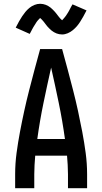

<svg xmlns="http://www.w3.org/2000/svg" viewBox="-20 -994 540 1014"><path d="M60 0V-74Q60 -130 67.5 -186Q75 -242 85.5 -297.5Q96 -353 108 -408Q120 -463 134 -517.5Q148 -572 162.5 -626.5Q177 -681 192 -735H308Q323 -681 337.5 -626.5Q352 -572 366 -517.5Q380 -463 392 -408Q404 -353 414.5 -297.5Q425 -242 432.5 -186Q440 -130 440 -74V0H339V-74Q339 -98 337.5 -123Q336 -148 334 -172H166Q164 -148 162.5 -123Q161 -98 161 -74V0ZM177 -260H323Q310 -355 290.5 -449.5Q271 -544 250 -637Q229 -544 209.5 -449.5Q190 -355 177 -260ZM308 -812Q300 -812 292.5 -813.5Q285 -815 278.5 -817.5Q272 -820 265 -824Q258 -828 252.5 -832.5Q247 -837 241 -843Q235 -849 230 -854.5Q225 -860 221 -866Q217 -872 211.5 -878.5Q206 -885 201.5 -890Q197 -895 192 -899Q190 -897 186 -893Q182 -889 180 -886.5Q178 -884 175.5 -881Q173 -878 171 -874.5Q169 -871 166.5 -867Q164 -863 161 -858.5Q158 -854 155.5 -849.5Q153 -845 150 -839.5Q147 -834 144 -828Q141 -822 137 -815L63 -848Q72 -866 80.5 -881Q89 -896 97 -908Q105 -920 114 -931Q123 -942 135 -952Q147 -962 162 -968Q177 -974 192 -974Q200 -974 207.5 -972.5Q215 -971 221.5 -968.5Q228 -966 235 -962Q242 -958 247.5 -953.5Q253 -949 259 -943Q265 -937 270 -931.5Q275 -926 279 -920.5Q283 -915 288.5 -908Q294 -901 298 -896.5Q302 -892 308 -887Q310 -889 314 -893.5Q318 -898 320 -900.5Q322 -903 324.5 -906Q327 -909 329 -912Q331 -915 333.5 -919Q336 -923 339 -927.5Q342 -932 344.5 -937Q347 -942 350 -947.5Q353 -953 356 -959Q359 -965 363 -971L437 -939Q428 -921 419.5 -906Q411 -891 403 -878.5Q395 -866 386 -855.5Q377 -845 365 -835Q353 -825 338 -818.5Q323 -812 308 -812Z"/></svg>

Font: Iosevka Curly Semibold
Style: Regular
Weight: 600
Monospace: yes
Designer: Belleve Invis
Foundry: Belleve Invis
Version: Version 22.1.2; ttfautohint (v1.8.4)